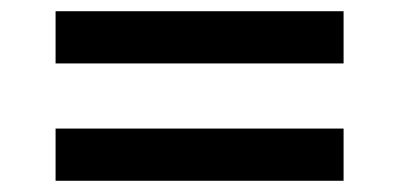

<svg xmlns="http://www.w3.org/2000/svg" viewBox="-20 -459 711 342"><path d="M79 -346V-439H592V-346ZM79 -137V-230H592V-137Z"/></svg>

Font: Nunito Sans 7pt SemiExpanded
Style: Bold
Weight: 700
Width: 6
Designer: Vernon Adams
Foundry: Vernon Adams
Version: Version 3.101;gftools[0.9.27]